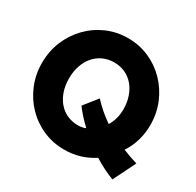

<svg xmlns="http://www.w3.org/2000/svg" viewBox="-181 -1046 1307 1278"><g transform="rotate(30 473.0 -406.5)"><path d="M832 27Q793 12 754.5 -7.2Q716 -26.5 678 -50.5Q577 16 454 16Q367 16 291.5 -17Q216 -50 159.2 -108.5Q102.5 -167 70.2 -244.8Q38 -322.5 38 -411.5Q38 -501 70.2 -578.8Q102.5 -656.5 159.5 -715.2Q216.5 -774 292 -807Q367.5 -840 454 -840Q540.5 -840 616 -807Q691.5 -774 748.5 -715.2Q805.5 -656.5 837.8 -578.8Q870 -501 870 -412Q870 -350 853.2 -292.2Q836.5 -234.5 803.5 -185Q832.5 -173 860.8 -163Q889 -153 917 -145ZM454 -170Q469 -170 484 -173Q499 -176 511 -181.5Q482 -208.5 456 -237Q430 -265.5 408 -295.5L489.5 -398Q552.5 -330.5 626.5 -280Q644 -308 653.2 -342Q662.5 -376 662.5 -412Q662.5 -466 647.2 -510.2Q632 -554.5 604.5 -586.8Q577 -619 538.8 -636.5Q500.5 -654 454 -654Q408 -654 369.8 -636.5Q331.5 -619 303.8 -586.8Q276 -554.5 260.8 -510Q245.5 -465.5 245.5 -411.5Q245.5 -357.5 260.8 -313Q276 -268.5 303.5 -236.5Q331 -204.5 369.2 -187.2Q407.5 -170 454 -170Z"/></g></svg>

Font: Spartan Thin ExtraBold
Style: Regular
Weight: 800
Version: Version 1.004